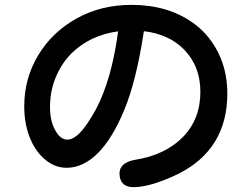

<svg xmlns="http://www.w3.org/2000/svg" viewBox="-20 -733 1040 793"><path d="M254.9 -40Q199.2 -40 154.3 -85Q122.1 -116.2 102.5 -166Q80.1 -223.6 80.1 -293.9Q80.1 -408.2 137.2 -503.9Q194.3 -599.6 295.4 -656.2Q396.5 -712.9 523.4 -712.9Q673.8 -712.9 778.3 -637.7Q835 -596.7 870.1 -536.1Q918.9 -453.1 918.9 -346.7Q918.9 -115.2 713.9 -13.7Q713.9 -13.7 713.9 -13.7Q601.6 40 531.2 40Q502.9 40 488.3 25.4Q473.6 10.7 473.6 -16.6Q473.6 -37.1 487.3 -50.8Q503.9 -67.4 539.1 -73.2Q662.1 -92.8 735.4 -167Q807.6 -241.2 807.6 -353.5Q807.6 -460.9 738.3 -530.3Q677.7 -590.8 579.1 -603.5H574.2Q543 -399.4 493.7 -279.8Q444.3 -160.2 383.8 -100.1Q323.2 -40 254.9 -40ZM186.5 -291Q186.5 -250 197.3 -218.8Q209 -187.5 224.6 -171.9Q240.2 -156.2 257.8 -156.2Q295.9 -156.2 341.8 -224.6Q358.4 -249 376 -281.2Q441.4 -404.3 467.8 -603.5Q351.6 -587.9 274.4 -511.7Q243.2 -480.5 222.7 -440.4Q186.5 -372.1 186.5 -291Z"/></svg>

Font: FakePearl
Style: SemiBold
Weight: 400
Version: Version 1.2